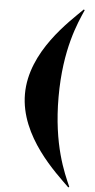

<svg xmlns="http://www.w3.org/2000/svg" viewBox="-65 -829 533 1081"><g transform="rotate(5 202.0 -289.0)"><path d="M364 214 369 210C336 135 265 -18 265 -289C265 -560 336 -713 369 -788L364 -792C291 -719 75 -530 75 -289C75 -48 290 141 364 214Z"/></g></svg>

Font: Nyght Serif Dark
Style: Regular
Weight: 800
Designer: Maksym Kobuzan
Version: Version 0.410;Glyphs 3.1.2 (3151)